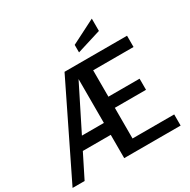

<svg xmlns="http://www.w3.org/2000/svg" viewBox="-205 -1101 1269 1285"><g transform="rotate(-30 429.5 -458.5)"><path d="M-7 0 335 -700H818V-613H506V-409H747V-323H506V-86H828V0H392V-611L86 0ZM155 -180V-272H408V-180ZM484 -764V-822L671 -917V-822Z"/></g></svg>

Font: Cabin VF Beta
Style: Regular
Weight: 400
Designer: Pablo Impallari
Foundry: Pablo Impallari. http://www.impallari.com Igino Marini. http://www.ikern.com
Version: Version 2.200